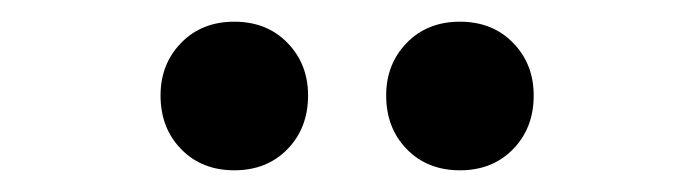

<svg xmlns="http://www.w3.org/2000/svg" viewBox="-20 -736 640 177"><path d="M128 -648Q128 -677 147 -696.5Q166 -716 196 -716Q226 -716 245 -696.5Q264 -677 264 -648Q264 -618 245 -598.5Q226 -579 196 -579Q166 -579 147 -598.5Q128 -618 128 -648ZM336 -648Q336 -677 355 -696.5Q374 -716 404 -716Q434 -716 453 -696.5Q472 -677 472 -648Q472 -618 453 -598.5Q434 -579 404 -579Q374 -579 355 -598.5Q336 -618 336 -648Z"/></svg>

Font: TypoPRO Source Code Pro
Style: Regular
Weight: 600
Monospace: yes
Designer: Paul D. Hunt, Teo Tuominen
Foundry: Adobe Systems Incorporated
Version: Version 2.010;PS 1.0;hotconv 1.0.84;makeotf.lib2.5.63406